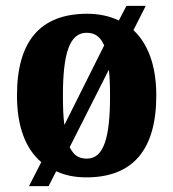

<svg xmlns="http://www.w3.org/2000/svg" viewBox="-20 -596 592 656"><path d="M121 -42 79 40H146L172 -11C202 3 235 10 275 10C432 10 514 -82 514 -270C514 -373 485 -447 436 -493L478 -576H412L386 -526C355 -541 318 -549 278 -549C120 -549 38 -458 38 -270C38 -164 67 -88 121 -42ZM336 -441 200 -169C196 -197 195 -231 195 -270C195 -412 217 -484 276 -484C305 -484 323 -470 336 -441ZM277 -54C248 -54 232 -66 218 -93L352 -358C355 -331 356 -301 356 -268C356 -127 335 -54 277 -54Z"/></svg>

Font: Noto Serif Khmer Condensed ExtraBold
Style: Regular
Weight: 800
Width: 3
Designer: Danh Hong and the Monotype Design Team
Foundry: Monotype Imaging Inc.
Version: Version 2.004